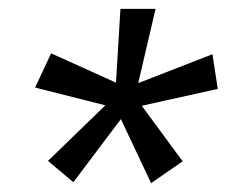

<svg xmlns="http://www.w3.org/2000/svg" viewBox="-20 -706 510 432"><path d="M330 -686H251L241 -520L95 -586L59 -509L217 -469L88 -344L145 -296L252 -438L320 -294L391 -343L299 -468L470 -506L458 -584L291 -519Z"/></svg>

Font: Chivo
Style: Italic
Weight: 400
Italic angle: -8°
Designer: Hector Gatti
Foundry: Omnibus-Type
Version: Version 1.003;PS 001.003;hotconv 1.0.70;makeotf.lib2.5.58329